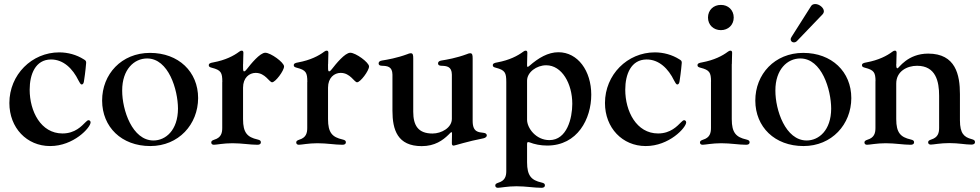

<svg xmlns="http://www.w3.org/2000/svg" viewBox="-20 -702 4804 941"><path d="M225.5 13.8C340.6 14.2 424 -76.7 424 -102.3C424 -110.1 417.6 -112.9 413.7 -112.9C409.8 -112.9 404.8 -108.7 399.1 -103C380.7 -84.9 348.4 -47.9 286.2 -47.9C180 -47.9 125.4 -157 125.4 -262.4C125.4 -338.1 153.8 -409.8 229.4 -410.5C290.8 -410.9 336.6 -365.4 364.7 -307.5C370 -298.3 374.3 -288 380.7 -288C385.7 -288 389.9 -293 391.3 -302.6C398.8 -349.8 402 -389.6 402.3 -394.5C402.3 -403.8 398.8 -406.2 390.6 -411.2C354.8 -433.9 312.5 -445.3 270.2 -445.3C136 -445.3 25.9 -335.9 25.9 -197.1C25.9 -75.3 111.5 13.8 225.5 13.8Z M716.6 13.8C855.5 13.8 950.6 -92.3 951 -221.2C951 -350.5 855.1 -442.8 715.2 -442.8C575.3 -442.8 480.1 -338.1 480.5 -208.8C480.8 -79.9 575.3 13.8 716.6 13.8ZM578.8 -258.2C578.5 -361.5 637.4 -415.5 701 -415.5C806.1 -415.5 851.9 -262.4 852.3 -169.7C851.9 -63.2 791.5 -13.5 732.2 -13.5C628.2 -13.5 578.5 -163 578.8 -258.2Z M1028.1 7.5C1041.5 7.5 1074.9 0 1119.3 0C1166.2 0 1205.3 7.5 1241.5 7.5C1248.9 7.5 1258.5 5.7 1258.5 -5C1258.5 -12.4 1253.9 -15.6 1241.8 -18.5C1192.1 -29.8 1171.2 -51.5 1171.2 -117.9V-272.4C1171.2 -320.7 1201.3 -344.8 1233.3 -344.8C1280.2 -344.8 1299.7 -298.7 1313.6 -298.7C1329.5 -298.7 1372.2 -355.1 1372.2 -376.4C1372.2 -396 1306.8 -443.5 1280.2 -443.5C1253.9 -443.5 1209.5 -388.5 1189.6 -362.9C1183.9 -355.5 1180.4 -352.3 1176.1 -352.3C1170.1 -352.3 1171.2 -367.5 1171.2 -387.4L1171.5 -387.8C1171.5 -408.4 1172.9 -429.3 1172.9 -443.5C1172.9 -450.6 1169.7 -453.8 1164.8 -453.8C1160.9 -453.8 1157.3 -452.4 1152.7 -448.9C1125.4 -428.3 1084.9 -407.3 1025.6 -396.3C1011 -393.8 1003.2 -391 1003.2 -382.1C1003.2 -375.4 1008.2 -372.5 1018.1 -370C1063.6 -358.3 1069.6 -346.2 1069.6 -300.1L1069.2 -299.7V-74.6C1069.2 -49.4 1063.2 -27.3 1030.2 -17.4C1019.2 -13.8 1015.3 -9.9 1015.3 -3.9C1015.3 3.6 1020.6 7.5 1028.1 7.5Z M1444.6 7.5C1458.1 7.5 1491.5 0 1535.9 0C1582.7 0 1621.8 7.5 1658 7.5C1665.5 7.5 1675.1 5.7 1675.1 -5C1675.1 -12.4 1670.5 -15.6 1658.4 -18.5C1608.7 -29.8 1587.7 -51.5 1587.7 -117.9V-272.4C1587.7 -320.7 1617.9 -344.8 1649.9 -344.8C1696.7 -344.8 1716.3 -298.7 1730.1 -298.7C1746.1 -298.7 1788.7 -355.1 1788.7 -376.4C1788.7 -396 1723.4 -443.5 1696.7 -443.5C1670.5 -443.5 1626.1 -388.5 1606.2 -362.9C1600.5 -355.5 1596.9 -352.3 1592.7 -352.3C1586.6 -352.3 1587.7 -367.5 1587.7 -387.4L1588.1 -387.8C1588.1 -408.4 1589.5 -429.3 1589.5 -443.5C1589.5 -450.6 1586.3 -453.8 1581.3 -453.8C1577.4 -453.8 1573.9 -452.4 1569.2 -448.9C1541.9 -428.3 1501.4 -407.3 1442.1 -396.3C1427.6 -393.8 1419.7 -391 1419.7 -382.1C1419.7 -375.4 1424.7 -372.5 1434.7 -370C1480.1 -358.3 1486.2 -346.2 1486.2 -300.1L1485.8 -299.7V-74.6C1485.8 -49.4 1479.8 -27.3 1446.7 -17.4C1435.7 -13.8 1431.8 -9.9 1431.8 -3.9C1431.8 3.6 1437.1 7.5 1444.6 7.5Z M2046.9 14.2C2111.5 14.2 2150.6 -14.9 2177.6 -41.2L2187.1 -50.8C2192.8 -56.1 2195 -55.8 2195.3 -48.3C2195.3 -32.7 2195 -16.3 2194.6 -3.2C2194.2 7.8 2196.4 11.7 2203.8 11.7C2208.1 11.7 2273.4 -9.6 2349.4 -24.1C2359.7 -26.3 2365.8 -32.7 2365.8 -37.3C2365.8 -47.2 2358.7 -49.7 2349.4 -51.1C2326 -54.3 2296.5 -53.3 2296.5 -109V-415.1C2296.5 -433.9 2294.7 -441.1 2283.7 -441.1C2278.4 -441.1 2273.1 -438.6 2268.5 -436.8C2217 -417.6 2168.7 -409.4 2143.8 -405.5C2133.2 -403.8 2126.8 -399.5 2126.8 -391.3C2126.8 -382.5 2133.5 -380 2143.8 -379.6C2169 -378.9 2194.2 -376.4 2194.6 -336.3V-119.7C2194.6 -76 2143.8 -47.6 2099.8 -47.6C2029.5 -47.6 2005.3 -87 2005.3 -154.5V-415.1C2005.3 -433.9 2003.6 -441.1 1992.5 -441.1C1987.2 -441.1 1981.9 -438.6 1977.3 -436.8C1925.8 -417.6 1877.5 -409.4 1852.6 -405.5C1842 -403.8 1835.6 -399.5 1835.6 -391.3C1835.6 -382.5 1842.3 -380 1852.6 -379.6C1877.8 -378.9 1903.1 -376.4 1903.4 -336.3V-159.1C1903.4 -66.1 1927.9 14.2 2046.9 14.2Z M2420.1 218.4C2433.6 218.4 2467 210.9 2511.4 210.9C2558.2 210.9 2597.3 218.4 2633.5 218.4C2641 218.4 2650.6 216.6 2650.6 206C2650.6 198.5 2646 195.3 2633.9 192.5C2584.2 181.1 2563.2 159.4 2563.2 93V2.8C2563.6 -5.3 2566.1 -7.1 2573.9 -4.6L2575.6 -4.3C2598.7 5 2629.3 11.4 2661.6 11.4C2810.7 11.4 2877.8 -119.7 2877.8 -237.9C2877.8 -354.8 2811.8 -446 2717 -446C2665.8 -446 2619.3 -418.3 2574.9 -379.6L2571.7 -377.1C2565.3 -372.2 2563.6 -373.2 2563.2 -381.4V-387.8C2563.2 -408.4 2564.6 -429.3 2564.6 -443.5C2564.6 -450.6 2561.4 -453.8 2556.8 -453.8C2552.6 -453.8 2549.4 -452.4 2544.7 -448.9C2517 -428.3 2476.9 -407.3 2417.6 -396.3C2403.1 -393.8 2395.2 -391 2395.2 -382.1C2395.2 -375.4 2399.9 -372.5 2410.2 -370C2455.3 -358.3 2461.3 -346.2 2461.3 -299.7V136.4C2461.3 161.6 2455.3 183.6 2422.2 193.5C2411.2 197.1 2407.3 201 2407.3 207C2407.3 214.5 2412.6 218.4 2420.1 218.4ZM2563.2 -115.1V-306.8C2563.2 -348 2609.7 -382.1 2657 -382.1C2733.7 -382.1 2784.8 -292.6 2784.8 -193.2C2784.8 -123.6 2759.2 -15.3 2672.6 -15.3C2606.5 -15.3 2563.2 -74.6 2563.2 -115.1Z M3144.5 13.8C3259.6 14.2 3343 -76.7 3343 -102.3C3343 -110.1 3336.6 -112.9 3332.7 -112.9C3328.8 -112.9 3323.9 -108.7 3318.2 -103C3299.7 -84.9 3267.4 -47.9 3205.3 -47.9C3099.1 -47.9 3044.4 -157 3044.4 -262.4C3044.4 -338.1 3072.8 -409.8 3148.4 -410.5C3209.9 -410.9 3255.7 -365.4 3283.7 -307.5C3289.1 -298.3 3293.3 -288 3299.7 -288C3304.7 -288 3308.9 -293 3310.4 -302.6C3317.8 -349.8 3321 -389.6 3321.4 -394.5C3321.4 -403.8 3317.8 -406.2 3309.7 -411.2C3273.8 -433.9 3231.5 -445.3 3189.3 -445.3C3055 -445.3 2945 -335.9 2945 -197.1C2945 -75.3 3030.5 13.8 3144.5 13.8Z M3423.3 7.5C3436.8 7.5 3470.2 0 3514.9 0C3561.4 0 3600.9 7.5 3636.7 7.5C3644.2 7.5 3653.8 5.7 3653.8 -5C3653.8 -12.4 3649.1 -15.6 3637.1 -18.5C3587.7 -29.8 3566.4 -51.5 3566.4 -117.9V-387.4L3566.8 -387.8C3566.8 -408.4 3568.2 -429.3 3568.2 -443.5C3568.2 -450.6 3565 -453.8 3560 -453.8C3556.1 -453.8 3552.6 -452.4 3547.9 -448.9C3520.6 -428.3 3480.1 -407.3 3420.8 -396.3C3406.2 -393.8 3398.4 -391 3398.4 -382.1C3398.4 -375.4 3403.4 -372.5 3413.4 -370C3457.7 -358.7 3464.5 -346.6 3464.8 -302.6L3464.5 -302.2V-74.6C3464.5 -49.4 3458.5 -27.3 3425.8 -17.4C3414.8 -13.8 3410.5 -9.9 3410.5 -3.9C3410.5 3.6 3415.8 7.5 3423.3 7.5ZM3449.9 -616.1C3449.9 -579.5 3477.3 -554.3 3513.1 -554.3C3548.7 -554.3 3576 -579.5 3576 -616.1C3576 -652.7 3548.7 -678.3 3513.1 -677.9C3477.3 -678.3 3449.9 -652.7 3449.9 -616.1Z M3918 13.8C4056.8 13.8 4152 -92.3 4152.3 -221.2C4152.3 -350.5 4056.5 -442.8 3916.5 -442.8C3776.6 -442.8 3681.5 -338.1 3681.8 -208.8C3682.2 -79.9 3776.6 13.8 3918 13.8ZM3780.2 -258.2C3779.8 -361.5 3838.8 -415.5 3902.3 -415.5C4007.5 -415.5 4053.3 -262.4 4053.6 -169.7C4053.3 -63.2 3992.9 -13.5 3933.6 -13.5C3829.5 -13.5 3779.8 -163 3780.2 -258.2ZM3855.1 -508.9C3855.1 -504.3 3859 -494.3 3871.1 -494.3C3876.1 -494.3 3881 -496.1 3885.7 -500.7L4011.4 -631.7C4015.6 -636.4 4017.8 -641.7 4017.8 -647C4017.8 -664.1 3995 -682.2 3975.9 -682.2C3967.7 -682.2 3959.5 -679.7 3954.9 -671.9L3859 -520.6C3855.8 -515.3 3855.1 -512.4 3855.1 -508.9Z M4229.4 7.5C4242.9 7.5 4276.3 0 4321 0C4367.5 0 4407 7.5 4442.8 7.5C4450.3 7.5 4459.9 5.7 4459.9 -5C4459.9 -12.4 4455.3 -15.6 4443.2 -18.5C4393.8 -29.8 4372.5 -51.5 4372.5 -117.9V-292.6C4372.5 -353 4426.1 -379.6 4474.4 -379.6C4567.1 -379.6 4582.7 -301.8 4582.7 -232.6V-75.3C4582.7 -49.4 4576.3 -28.1 4543.7 -18.1C4532.7 -14.6 4528.8 -10.3 4528.8 -4.6C4528.8 2.8 4534.1 6.7 4541.9 6.7C4555 6.7 4588.4 -0.7 4632.5 -0.7C4679.7 -0.7 4710.2 6.7 4740.4 6.7C4747.9 6.7 4758.5 5 4758.5 -5.7C4758.5 -13.5 4753.9 -17 4741.8 -20.2C4705.6 -29.8 4684.7 -47.2 4684.7 -112.2V-240.8C4684.7 -334.5 4664.1 -439.3 4529.1 -439.3C4427.6 -439.3 4384.6 -367.2 4378.9 -367.2C4374.3 -367.2 4372.9 -370.7 4372.5 -384.2V-387.4L4372.9 -387.8C4372.9 -408.4 4374.3 -429.3 4374.3 -443.5C4374.3 -450.6 4371.1 -453.8 4366.1 -453.8C4362.2 -453.8 4358.7 -452.4 4354 -448.9C4326.7 -428.3 4286.2 -407.3 4226.9 -396.3C4212.4 -393.8 4204.5 -391 4204.5 -382.1C4204.5 -375.4 4209.5 -372.5 4219.5 -370C4263.5 -358.7 4270.6 -346.9 4271 -304.3L4270.6 -304V-74.6C4270.6 -49.4 4264.6 -27.3 4231.9 -17.4C4220.9 -13.8 4216.6 -9.9 4216.6 -3.9C4216.6 3.6 4221.9 7.5 4229.4 7.5ZM4372.5 -388.5V-406.6Z"/></svg>

Font: Margiela Serif Medium
Style: Regular
Weight: 500
Designer: Andreas Faust, Stefan Endress
Version: Version 1.002;FEAKit 1.0